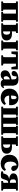

<svg xmlns="http://www.w3.org/2000/svg" viewBox="2510 -3054 559 5620"><g transform="rotate(90 2790.0 -243.5)"><path d="M23 0V-51L69 -61Q70 -97 70 -138Q70 -179 70 -210V-277Q70 -308 70 -349Q70 -390 69 -426L23 -436V-487H615V-436L569 -426Q568 -390 568 -349Q568 -308 568 -277V-210Q568 -179 568 -138Q568 -97 569 -61L615 -51V0H331V-51L377 -61Q378 -97 378 -138Q378 -179 378 -210V-277Q378 -309 378 -351Q378 -393 377 -430H261Q260 -393 260 -351Q260 -309 260 -277V-210Q260 -179 260 -138Q260 -97 261 -61L307 -51V0Z M1166 -436V-487H1450V-436L1404 -426Q1403 -390 1403 -349Q1403 -308 1403 -277V-210Q1403 -179 1403 -138Q1403 -97 1404 -61L1450 -51V0H1166V-51L1212 -61Q1213 -97 1213 -138Q1213 -179 1213 -210V-277Q1213 -308 1213 -349Q1213 -390 1212 -426ZM661 -436V-487H945V-436L899 -426Q899 -399 898.5 -368.5Q898 -338 898 -310Q916 -312 932.5 -313Q949 -314 964 -314Q1040 -314 1083.5 -291.5Q1127 -269 1145.5 -234.5Q1164 -200 1164 -163Q1164 -129 1153.5 -99.5Q1143 -70 1115.5 -47.5Q1088 -25 1037 -12.5Q986 0 905 0H661V-51L707 -61Q708 -97 708 -138Q708 -179 708 -210V-277Q708 -308 708 -349Q708 -390 707 -426ZM898 -210Q898 -177 898.5 -133.5Q899 -90 900 -52Q945 -52 969.5 -77Q994 -102 994 -158Q994 -217 971 -240Q948 -263 900 -263H898Z M1485 -298 1487 -487H2010L2011 -298H1943L1919 -430H1844Q1843 -393 1843 -351Q1843 -309 1843 -277V-210Q1843 -179 1843 -139Q1843 -99 1844 -62L1896 -51V0H1600V-51L1652 -62Q1653 -99 1653 -139Q1653 -179 1653 -210V-277Q1653 -309 1653 -351Q1653 -393 1652 -430H1578L1554 -298Z M2427 16Q2380 16 2351.5 -2.5Q2323 -21 2310 -55Q2281 -23 2251.5 -3.5Q2222 16 2168 16Q2109 16 2073.5 -18Q2038 -52 2038 -113Q2038 -152 2055.5 -182.5Q2073 -213 2117.5 -238.5Q2162 -264 2243 -285Q2255 -288 2271 -292.5Q2287 -297 2304 -301V-337Q2304 -401 2289.5 -425Q2275 -449 2228 -449Q2224 -449 2220.5 -449Q2217 -449 2213 -449V-415Q2213 -354 2188 -328.5Q2163 -303 2131 -303Q2070 -303 2055 -357Q2055 -422 2116.5 -462.5Q2178 -503 2299 -503Q2403 -503 2445.5 -457.5Q2488 -412 2488 -309V-80Q2488 -63 2505 -63Q2511 -63 2517 -67.5Q2523 -72 2532 -85L2561 -69Q2543 -23 2511.5 -3.5Q2480 16 2427 16ZM2210 -144Q2210 -107 2225 -89Q2240 -71 2262 -71Q2269 -71 2277.5 -74.5Q2286 -78 2304 -90V-254Q2289 -250 2275 -243Q2254 -233 2232 -209Q2210 -185 2210 -144Z M2832 -449Q2809 -449 2793 -415Q2777 -381 2775 -288H2822Q2858 -288 2870.5 -302.5Q2883 -317 2883 -355Q2883 -407 2867.5 -428Q2852 -449 2832 -449ZM2835 16Q2760 16 2701.5 -15Q2643 -46 2609 -104.5Q2575 -163 2575 -245Q2575 -310 2598 -358Q2621 -406 2660 -438.5Q2699 -471 2747 -487Q2795 -503 2844 -503Q2916 -503 2963.5 -473.5Q3011 -444 3035 -394.5Q3059 -345 3059 -284Q3059 -268 3058 -256.5Q3057 -245 3054 -231H2776Q2784 -158 2819.5 -125Q2855 -92 2899 -92Q2937 -92 2964.5 -105.5Q2992 -119 3013 -139L3052 -101Q3020 -40 2964.5 -12Q2909 16 2835 16Z M3660 -436V-487H3924V-436L3878 -426Q3877 -390 3877 -349Q3877 -308 3877 -277V-210Q3877 -179 3877 -138Q3877 -97 3878 -61L3924 -51V0H3102V-51L3148 -61Q3149 -97 3149 -138Q3149 -179 3149 -210V-277Q3149 -308 3149 -349Q3149 -390 3148 -426L3102 -436V-487H3366V-436L3332 -428Q3331 -391 3331 -350Q3331 -309 3331 -277V-210Q3331 -179 3331 -136.5Q3331 -94 3332 -57H3424Q3425 -94 3425 -136.5Q3425 -179 3425 -210V-277Q3425 -309 3425 -350Q3425 -391 3424 -428L3390 -436V-487H3636V-436L3602 -428Q3601 -391 3601 -350Q3601 -309 3601 -277V-210Q3601 -179 3601 -136.5Q3601 -94 3602 -57H3694Q3695 -94 3695 -136.5Q3695 -179 3695 -210V-277Q3695 -309 3695 -350Q3695 -391 3694 -428Z M3970 -436V-487H4254V-436L4208 -426Q4208 -399 4207.5 -368.5Q4207 -338 4207 -310Q4226 -312 4244 -313Q4262 -314 4278 -314Q4354 -314 4397.5 -291.5Q4441 -269 4459.5 -234.5Q4478 -200 4478 -163Q4478 -129 4467.5 -99.5Q4457 -70 4429.5 -47.5Q4402 -25 4351 -12.5Q4300 0 4219 0H3970V-51L4016 -61Q4017 -97 4017 -138Q4017 -179 4017 -210V-277Q4017 -308 4017 -349Q4017 -390 4016 -426ZM4207 -210Q4207 -177 4207.5 -133.5Q4208 -90 4209 -52H4214Q4259 -52 4283.5 -77Q4308 -102 4308 -158Q4308 -217 4285 -240Q4262 -263 4214 -263Q4213 -263 4211 -263Q4209 -263 4207 -263Z M4769 16Q4701 16 4642 -12.5Q4583 -41 4546.5 -98Q4510 -155 4510 -242Q4510 -325 4548 -383.5Q4586 -442 4651 -472.5Q4716 -503 4796 -503Q4852 -503 4894 -482Q4936 -461 4960.5 -426.5Q4985 -392 4987 -351Q4968 -293 4911 -293Q4880 -293 4854 -317Q4828 -341 4825 -407L4823 -449H4819Q4796 -449 4770.5 -431.5Q4745 -414 4727.5 -373.5Q4710 -333 4710 -264Q4710 -181 4745.5 -136.5Q4781 -92 4841 -92Q4874 -92 4898 -105.5Q4922 -119 4943 -139L4982 -101Q4950 -40 4895 -12Q4840 16 4769 16Z M5324 -254H5330V-277Q5330 -310 5330 -353.5Q5330 -397 5329 -434H5323Q5281 -434 5255 -418Q5229 -402 5229 -347Q5229 -293 5251.5 -273.5Q5274 -254 5324 -254ZM4996 0V-51L5056 -61L5072 -115Q5086 -162 5118.5 -191Q5151 -220 5216 -230Q5054 -257 5054 -355Q5054 -396 5076.5 -425.5Q5099 -455 5150.5 -471Q5202 -487 5289 -487H5557V-436L5511 -426Q5510 -390 5510 -349Q5510 -308 5510 -277V-210Q5510 -179 5510 -138Q5510 -97 5511 -61L5557 -51V0H5277V-51L5329 -62Q5330 -96 5330 -133.5Q5330 -171 5330 -202H5311Q5281 -202 5269 -183Q5257 -164 5248 -136L5227 -72Q5215 -35 5201.5 -17Q5188 1 5165 6.5Q5142 12 5101 12Q5079 12 5056.5 9.5Q5034 7 4996 0Z"/></g></svg>

Font: Source Serif Pro Black
Style: Regular
Weight: 900
Designer: Frank Grießhammer
Foundry: Adobe Systems Incorporated
Version: Version 3.001;hotconv 1.0.111;makeotfexe 2.5.65597